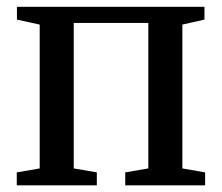

<svg xmlns="http://www.w3.org/2000/svg" viewBox="-20 -558 668 578"><path d="M30.5 0V-39L99.5 -51V-484L31 -499V-537.5H595.5V-499L529 -484V-51L597.5 -39V0H357V-39L426.5 -51V-489H202V-51L271.5 -39V0Z"/></svg>

Font: Merriweather 60pt
Style: Regular
Weight: 400
Version: Version 2.100